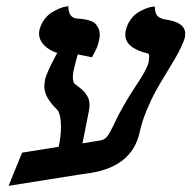

<svg xmlns="http://www.w3.org/2000/svg" viewBox="-20 -585 622 624"><path d="M301.8 -127.9Q318.8 -129.9 327.1 -139.9Q335.4 -149.9 349.1 -178.2Q374 -233.9 422.9 -308.1Q455.6 -356 462.9 -381.8Q464.8 -398.4 464.8 -400.9Q464.8 -411.1 460.9 -411.1Q387.2 -428.7 387.2 -472.2Q387.2 -479 388.2 -482.9Q392.1 -503.9 403.6 -520Q415 -536.1 428 -544.2Q440.9 -552.2 453.6 -557.1Q466.3 -562 474.6 -563L482.9 -564Q483.9 -542 491.5 -533.2Q499 -524.4 521 -521Q582 -512.2 582 -475.1Q582 -473.6 581.5 -470Q581.1 -466.3 581.1 -464.8Q578.1 -451.7 567.9 -430.4Q557.6 -409.2 548.8 -394.5Q540 -379.9 521 -348.1Q499 -312.5 485.4 -287.6Q471.7 -262.7 456.3 -225.6Q440.9 -188.5 434.1 -155.8Q408.2 -36.1 252.9 -20Q214.8 -13.7 128.4 -0.2Q42 13.2 7.8 19L51.8 -88.9L170.9 -107.9Q178.2 -143.6 178.2 -170.9Q178.2 -211.9 167 -227.1Q145.5 -248.5 134.8 -266.6Q124 -284.7 124 -306.2Q124 -309.6 126 -324.2Q130.4 -348.1 166 -413.1Q139.2 -421.4 123 -438.5Q106.9 -455.6 106.9 -476.1Q106.9 -481.9 107.9 -485.8Q112.3 -505.4 123.5 -520.8Q134.8 -536.1 147.7 -544.2Q160.6 -552.2 173.1 -557.4Q185.5 -562.5 193.8 -563.5L202.1 -564.9Q202.1 -528.8 228 -524.9Q240.7 -523.9 248 -523.2Q255.4 -522.5 267.6 -519.3Q279.8 -516.1 286.6 -510.7Q293.5 -505.4 298.8 -495.4Q304.2 -485.4 304.2 -471.2Q304.2 -460.9 300.8 -450.2Q298.8 -433.6 278.8 -398.9Q243.7 -406.2 232.9 -408.2Q226.1 -386.2 221.2 -363.8Q216.8 -348.6 216.8 -333Q216.8 -318.4 223.1 -312Q241.7 -298.3 249 -291.7Q256.3 -285.2 263.7 -272.5Q271 -259.8 271 -244.1Q271 -233.4 268.1 -220.2L248 -119.1Z"/></svg>

Font: Linux Libertine
Style: Bold Italic
Weight: 700
Italic angle: -11.5°
Designer: Philipp H. Poll
Foundry: Philipp H. Poll
Version: Version 4.0.5